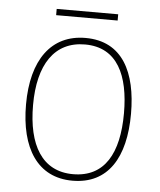

<svg xmlns="http://www.w3.org/2000/svg" viewBox="-49 -682 610 734"><g transform="rotate(5 256.0 -314.5)"><path d="M375 -639H139V-615H375ZM457 -264C457 -423 401 -538 259 -538C127 -538 54 -436 54 -265C54 -97 122 10 256 10C393 10 457 -97 457 -264ZM81 -265C81 -421 142 -513 259 -513C384 -513 430 -408 430 -264C430 -110 377 -15 256 -15C137 -15 81 -112 81 -265Z"/></g></svg>

Font: Noto Sans Thai Looped SemiCondensed Thin
Style: Regular
Weight: 100
Width: 4
Designer: Sasikarn Vongin, Ben Mitchell
Foundry: The Fontpad Ltd
Version: Version 1.001